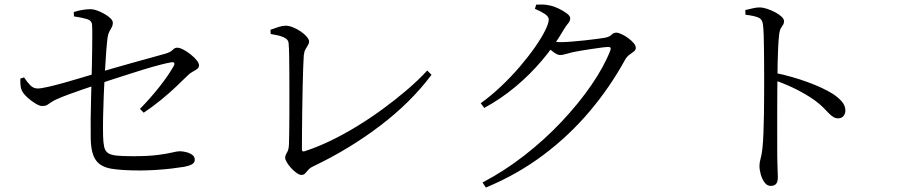

<svg xmlns="http://www.w3.org/2000/svg" viewBox="-20 -791 4020 857"><path d="M309.2 -737.2Q329.2 -743.7 348.5 -746.9Q367.8 -750 383.1 -750Q401.3 -750 425 -739.5Q448.8 -728.9 466.2 -715.3Q483.7 -701.6 483.7 -689.7Q483.7 -678.2 478.8 -669.5Q473.9 -660.7 468.3 -650.4Q462.8 -640.1 460.4 -625Q457.4 -603 454.2 -562.4Q451 -521.8 448.3 -471.3Q445.6 -420.8 443.2 -367.8Q440.9 -314.7 440.1 -267Q439.3 -219.4 440.1 -184.3Q440.9 -153.7 445 -135.4Q449.1 -117 462 -108Q474.8 -99 501.6 -96.4Q528.4 -93.8 574 -93.8Q643.3 -93.8 684.9 -99.4Q726.5 -104.9 748.9 -110.4Q771.2 -115.9 782.1 -115.9Q795.7 -115.9 811.4 -111.9Q827.2 -107.9 838.3 -99.7Q849.4 -91.5 849.4 -77.8Q849.4 -64.4 836.1 -57.3Q822.7 -50.2 802.7 -46.6Q780.3 -42.8 746.1 -38.7Q711.9 -34.7 674.8 -32.4Q637.6 -30.1 603.9 -30.1Q525.8 -30.1 477.9 -37.8Q430 -45.6 408.3 -75.5Q386.5 -105.4 385 -170.6Q384.2 -210.6 384.7 -259Q385.2 -307.3 386.5 -353.2Q387.8 -399.1 388.5 -431.3Q389.3 -463.5 390.2 -499.6Q391.1 -535.6 391.4 -570.7Q391.7 -605.7 391.9 -634.5Q392.1 -663.2 390.9 -680Q389.7 -699.4 368.2 -705.9Q346.7 -712.5 310.2 -717.8ZM87.3 -445.6Q102 -423.5 115.8 -409.7Q129.7 -396 148.2 -396Q162.6 -396 195.2 -403.4Q227.8 -410.8 267.6 -422Q307.4 -433.1 344.2 -444.3Q381 -455.5 404 -462.3Q433.2 -471.1 475.8 -483.5Q518.4 -495.9 564.6 -508.8Q610.9 -521.7 652.1 -533Q693.4 -544.3 719.7 -551.8Q741.2 -558.3 750.5 -568.2Q759.7 -578.1 770.6 -578.1Q782.1 -578.1 798.5 -569.6Q814.9 -561 830.8 -548.3Q846.8 -535.6 857.5 -522.4Q868.3 -509.2 868.3 -499.7Q868.3 -489.4 860 -483.2Q851.8 -476.9 839.8 -470.8Q827.8 -464.7 816.5 -452.9Q795.8 -432.4 765.4 -403.6Q735 -374.8 698.5 -345Q662.1 -315.1 621.6 -288L604.6 -304.9Q652.2 -353.4 692.2 -404.2Q732.2 -455.1 754.8 -495.5Q760.4 -505.3 757.5 -510Q754.5 -514.7 743.5 -512.7Q725 -509.7 692.1 -501.1Q659.3 -492.5 620.1 -480.5Q581 -468.5 540.9 -455.5Q500.7 -442.5 465.9 -431.3Q431.1 -420.1 408.5 -411.9Q383.7 -403.9 352.1 -392.8Q320.4 -381.7 288.9 -370.4Q257.5 -359 233.2 -348.2Q215.7 -340.2 206.5 -333.2Q197.3 -326.3 189.6 -322Q181.8 -317.8 167.5 -317.8Q156.8 -317.8 137.5 -329.5Q118.2 -341.1 101.1 -357.1Q84 -373.1 77.4 -386.8Q72.5 -397.1 71.5 -411.4Q70.4 -425.7 70.8 -440Z M1187.2 -658.1Q1204.8 -664.8 1223.3 -670.6Q1241.8 -676.3 1254.8 -676.3Q1269.9 -676.3 1288.1 -668.9Q1306.2 -661.6 1322.7 -650.3Q1339.2 -639.1 1349.4 -626.8Q1359.7 -614.6 1359.7 -605.5Q1359.7 -597.6 1354.6 -589.4Q1349.4 -581.3 1343.7 -571.2Q1338 -561.2 1336 -544.6Q1334.8 -528 1333.3 -489.2Q1331.9 -450.4 1330.8 -399.6Q1329.7 -348.7 1329 -295.7Q1328.4 -242.6 1328 -197.3Q1327.6 -152 1327.6 -124.3Q1327.6 -113 1337.9 -115.4Q1392.3 -132.7 1451.6 -161Q1510.8 -189.2 1570.6 -225.6Q1630.4 -262 1687.3 -303.5Q1744.2 -345.1 1795.4 -388.8Q1846.6 -432.5 1887 -476.2L1906.1 -457.1Q1813.8 -333.9 1676.4 -229.5Q1538.9 -125.1 1378.7 -48.8Q1363.2 -41.6 1355.7 -32.5Q1348.2 -23.5 1341.9 -16.9Q1335.7 -10.2 1325.4 -10.2Q1316.5 -10.2 1304 -19Q1291.4 -27.8 1279.8 -40.5Q1268.1 -53.3 1260.5 -66.1Q1252.9 -78.9 1252.9 -87Q1252.9 -97.6 1261.3 -110.7Q1269.6 -123.9 1269.9 -150.8Q1270.3 -166.3 1270.9 -199.6Q1271.5 -232.9 1271.6 -277Q1271.7 -321.2 1271.7 -368.7Q1271.7 -416.2 1271.5 -461.4Q1271.3 -506.6 1270.7 -542.1Q1270.1 -577.6 1268.3 -596.6Q1268.1 -605.8 1262.3 -613.2Q1256.5 -620.7 1239.7 -627.3Q1222.9 -633.9 1188.2 -639.2Z M2125.7 -330.2Q2172.3 -363.7 2217 -406.1Q2261.7 -448.4 2300 -493.2Q2338.2 -537.9 2367.4 -579.6Q2396.6 -621.3 2412.9 -654.1Q2429.3 -686.9 2429.3 -703.8Q2429.3 -717.2 2411.5 -729Q2393.8 -740.8 2367.6 -751.6L2373.4 -770.5Q2386.8 -770.8 2401.6 -770.7Q2416.4 -770.7 2433.3 -766.7Q2453 -762.8 2474.2 -752.5Q2495.5 -742.3 2510.3 -730.9Q2525.1 -719.5 2525.1 -710Q2525.1 -697 2516.2 -687.1Q2507.4 -677.3 2495.9 -658Q2454.1 -586 2399.6 -521.8Q2345.2 -457.6 2280.7 -403.8Q2216.3 -350 2141.5 -309.2ZM2133.8 23.6Q2230.3 -26.9 2320.3 -96.9Q2410.3 -166.9 2486.2 -247.4Q2562.1 -327.9 2618.8 -410Q2675.5 -492.1 2704.3 -566Q2710 -581.5 2696.1 -581.5Q2688.1 -581.5 2667.6 -579Q2647.1 -576.5 2621.3 -572.5Q2595.5 -568.5 2572.5 -564.8Q2549.4 -561.1 2535.6 -557.8Q2519.6 -554.2 2505.3 -549.8Q2490.9 -545.4 2480.2 -545.4Q2468.8 -545.4 2452.7 -557Q2436.7 -568.5 2418.6 -582.8L2433.9 -607.4Q2449.3 -605.4 2460.5 -604.1Q2471.7 -602.8 2481.1 -602.8Q2499 -602.8 2528.3 -605Q2557.6 -607.3 2588.6 -610.6Q2619.5 -613.9 2644.5 -617.3Q2669.5 -620.7 2679.5 -622.4Q2700.7 -626.4 2709.5 -635.9Q2718.3 -645.3 2731 -645.3Q2739.8 -645.3 2754.5 -638.5Q2769.3 -631.7 2783.6 -621.2Q2798 -610.7 2807.9 -599.2Q2817.8 -587.7 2817.8 -577.6Q2817.8 -567.9 2809.1 -561.2Q2800.3 -554.4 2789.5 -546.6Q2778.7 -538.7 2771 -525.9Q2702.9 -401.6 2611.5 -293.5Q2520.2 -185.4 2404.9 -99Q2289.7 -12.5 2148.7 46.1Z M3306.5 -746.1Q3325.5 -750.4 3340.9 -754.1Q3356.2 -757.8 3369.6 -757.8Q3385.6 -757.8 3404.2 -751.6Q3422.8 -745.3 3440.3 -736.1Q3457.8 -726.8 3468.7 -716.4Q3479.6 -705.9 3479.6 -696.6Q3479.6 -686.7 3475 -680.3Q3470.5 -673.8 3465.5 -665.2Q3460.5 -656.7 3458 -639.8Q3455 -613.5 3453.3 -578.6Q3451.6 -543.6 3451 -508.4Q3450.4 -473.3 3450.2 -444.7Q3450 -423.7 3449.5 -382.3Q3449 -340.9 3449.1 -289.4Q3449.2 -237.9 3449.1 -185.8Q3449 -133.6 3449.3 -90.4Q3449.7 -57.3 3450.8 -34.7Q3451.9 -12.2 3451.9 0.8Q3451.9 20.5 3444.1 29.7Q3436.4 38.8 3420.1 38.8Q3404.1 38.8 3392.9 23.7Q3381.7 8.6 3375.8 -12.2Q3369.9 -32.9 3369.9 -49.9Q3369.9 -66.4 3374.9 -83Q3379.9 -99.5 3383.1 -128.2Q3386.1 -156.2 3387.7 -197.4Q3389.3 -238.7 3390 -284.3Q3390.6 -330 3390.7 -371.8Q3390.8 -413.7 3390.8 -442.2Q3390.8 -472.6 3390.6 -506.3Q3390.3 -540.1 3390 -572.9Q3389.7 -605.6 3388.8 -634.1Q3387.9 -662.7 3385.5 -681Q3383.4 -704.7 3365.1 -712.6Q3346.9 -720.6 3307.5 -725.2ZM3438.8 -465.9Q3513.7 -450.5 3583.9 -424.9Q3654 -399.3 3696.9 -372.3Q3719.9 -357.4 3736.6 -338.9Q3753.4 -320.4 3753.4 -297.5Q3753.4 -284.1 3745.1 -273.4Q3736.7 -262.8 3720.9 -262.8Q3709.1 -262.8 3699.5 -268.7Q3689.9 -274.7 3679.3 -285.7Q3668.8 -296.7 3654 -311.6Q3639.2 -326.5 3616.7 -343.2Q3581.3 -368.2 3537.5 -390.6Q3493.7 -412.9 3438.8 -432.6Z"/></svg>

Font: Noto Serif TC
Style: Regular
Weight: 200
Designer: Ryoko NISHIZUKA 西塚涼子 (kana & ideographs); Frank Grießhammer (Latin, Greek & Cyrillic); Wenlong ZHANG 张文龙 (bopomofo); San
Foundry: Adobe
Version: Version 2.001;hotconv 1.1.0;makeotfexe 2.6.0